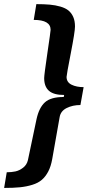

<svg xmlns="http://www.w3.org/2000/svg" viewBox="-45 -755 457 934"><path d="M131.8 -734.9Q169.9 -734.9 197.3 -732.4Q224.6 -730 249 -722.9Q273.4 -715.8 288.1 -703.9Q302.7 -691.9 311.3 -672.6Q319.8 -653.3 319.8 -626Q319.8 -601.1 299.3 -495.6Q278.8 -390.1 278.8 -380.9Q278.8 -355 303 -343Q327.1 -331.1 361.8 -331.1L346.2 -244.1Q308.6 -244.1 279.3 -229.5Q250 -214.8 245.1 -185.1L209 19Q202.6 54.7 189.7 79.3Q176.8 104 158.7 119.6Q140.6 135.3 112.3 144Q84 152.8 52.2 156Q20.5 159.2 -24.9 159.2L-12.2 83Q10.7 83 30 78.9Q49.3 74.7 67.4 60.8Q85.4 46.9 90.8 23.9L132.8 -175.8Q145 -231.4 173.6 -257.3Q202.1 -283.2 265.1 -283.2L267.1 -293Q215.8 -293 192.9 -313.5Q169.9 -334 169.9 -375Q169.9 -390.6 185.5 -496.6Q201.2 -602.5 201.2 -609.9Q201.2 -658.2 119.1 -658.2Z"/></svg>

Font: Archivo
Style: Bold Italic
Weight: 700
Italic angle: -10°
Designer: Hector Gatti
Foundry: Omnibus-Type
Version: Version 2.001